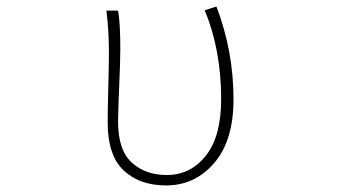

<svg xmlns="http://www.w3.org/2000/svg" viewBox="-20 -560 1040 593"><path d="M493.2 12.7Q411.1 12.7 361.8 -33.7Q312.5 -80.1 312.5 -182.6Q312.5 -218.8 314.5 -290Q316.4 -361.3 316.4 -396.5Q316.4 -466.8 308.6 -527.3H344.7Q351.6 -489.3 351.6 -409.2Q351.6 -372.1 348.1 -292.5Q344.7 -212.9 344.7 -183.6Q344.7 -96.7 386.7 -58.1Q428.7 -19.5 495.1 -19.5Q568.4 -19.5 615.7 -79.1Q663.1 -138.7 663.1 -253.9Q663.1 -405.3 612.3 -528.3L648.4 -540Q701.2 -402.3 701.2 -252.9Q701.2 -126 641.6 -56.6Q582 12.7 493.2 12.7Z"/></svg>

Font: GenEi Gothic M ExtraLight
Style: Regular
Weight: 200
Designer: o_tamon (Modified); [Source Han Sans]
Ryoko NISHIZUKA  (kana & ideographs); Paul D. Hunt (Latin, Greek & Cyrillic); Wenl
Version: Version 1.1a;Original Version 1.004